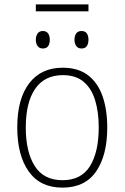

<svg xmlns="http://www.w3.org/2000/svg" viewBox="-20 -849 570 879"><path d="M266 10Q164 10 111.5 -64Q59 -138 59 -266Q59 -396 113.5 -467.5Q168 -539 267 -539Q338 -539 383 -504.5Q428 -470 449.5 -408.5Q471 -347 471 -265Q471 -138 420 -64Q369 10 266 10ZM266 -24Q352 -24 392 -88.5Q432 -153 432 -266Q432 -336 415.5 -390Q399 -444 363 -474.5Q327 -505 268 -505Q184 -505 141 -442.5Q98 -380 98 -265Q98 -154 139 -89Q180 -24 266 -24ZM353 -627Q337 -627 329 -638.5Q321 -650 321 -667Q321 -685 329 -696Q337 -707 353 -707Q370 -707 377.5 -696Q385 -685 385 -667Q385 -649 377.5 -638Q370 -627 353 -627ZM176 -627Q160 -627 152 -638.5Q144 -650 144 -667Q144 -684 152 -695.5Q160 -707 176 -707Q193 -707 200.5 -695.5Q208 -684 208 -667Q208 -649 200.5 -638Q193 -627 176 -627ZM144 -797V-829H385V-797Z"/></svg>

Font: Noto Sans Mono Condensed ExtraLight
Style: Regular
Weight: 200
Width: 3
Designer: Monotype Design Team
Foundry: Monotype Imaging Inc.
Version: Version 2.014; ttfautohint (v1.8.4.7-5d5b)